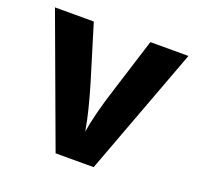

<svg xmlns="http://www.w3.org/2000/svg" viewBox="-96 -609 728 711"><g transform="rotate(20 268.0 -253.5)"><path d="M192 0 5 -507H158L224 -291Q239 -241 250 -196.5Q261 -152 264 -132L268 -113Q277 -178 313 -291L381 -507H531L342 0Z"/></g></svg>

Font: Hind Bold
Style: Regular
Weight: 700
Designer: Manushi Parikh, Satya Rajpurohit
Foundry: Indian Type Foundry
Version: Version 1.201;PS 1.0;hotconv 1.0.78;makeotf.lib2.5.61930; tt